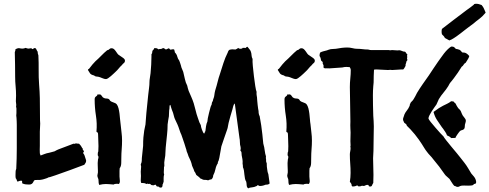

<svg xmlns="http://www.w3.org/2000/svg" viewBox="-20 -990 2633 1033"><path d="M426.8 -167Q433.6 -158.2 435.1 -152.8Q436.5 -147.5 438.5 -142.1Q440.4 -136.7 441.9 -131.8Q443.4 -127 443.4 -126Q443.4 -119.1 440.9 -114.7Q438.5 -110.4 433.6 -103.5Q394.5 -88.9 356.4 -74.7Q318.4 -60.5 278.3 -46.9Q267.6 -43.9 258.8 -40.5Q250 -37.1 239.3 -35.2Q237.3 -33.2 232.9 -31.7Q228.5 -30.3 222.7 -28.3Q216.8 -26.4 211.4 -24.9Q206.1 -23.4 204.1 -23.4Q196.3 -21.5 187 -22Q177.7 -22.5 168.9 -21.5Q164.1 -20.5 162.1 -16.6Q160.2 -12.7 157.7 -8.3Q155.3 -3.9 150.4 -0.5Q145.5 2.9 136.7 2.9Q127.9 2.9 119.1 2Q110.4 1 100.6 -2.9Q98.6 -5.9 99.1 -10.3Q99.6 -14.6 97.7 -17.6Q88.9 -18.6 84 -16.1Q79.1 -13.7 74.2 -12.7Q71.3 -16.6 69.8 -22Q68.4 -27.3 64.5 -31.2Q63.5 -36.1 63.5 -41Q63.5 -45.9 63.5 -50.8Q63.5 -57.6 64 -66.9Q64.5 -76.2 67.4 -81.1Q70.3 -136.7 70.3 -192.4Q70.3 -248 70.3 -303.7Q70.3 -309.6 70.3 -318.8Q70.3 -328.1 69.8 -337.9Q69.3 -347.7 68.8 -356Q68.4 -364.3 67.4 -368.2Q68.4 -375 68.4 -381.3Q68.4 -387.7 68.4 -394.5Q68.4 -400.4 68.4 -405.3Q68.4 -410.2 66.4 -415Q67.4 -418.9 67.4 -425.8Q67.4 -430.7 66.4 -435.5Q65.4 -440.4 65.4 -445.3Q65.4 -453.1 65.9 -460.4Q66.4 -467.8 66.4 -475.6Q66.4 -501 64 -525.9Q61.5 -550.8 61.5 -576.2Q61.5 -609.4 61 -642.6Q60.5 -675.8 59.6 -709Q63.5 -718.8 63.5 -725.6Q77.1 -732.4 85 -730.5Q92.8 -728.5 100.6 -728.5Q105.5 -728.5 109.4 -729.5Q113.3 -730.5 117.2 -732.4Q122.1 -731.4 125.5 -730Q128.9 -728.5 133.8 -728.5Q148.4 -731.4 149.9 -729.5Q151.4 -727.5 154.3 -725.6Q158.2 -726.6 160.6 -729Q163.1 -731.4 167 -731.4Q172.9 -731.4 175.8 -724.1Q178.7 -716.8 182.6 -711.9Q182.6 -701.2 186.5 -692.4Q188.5 -652.3 188 -613.3Q187.5 -574.2 190.4 -535.2Q191.4 -517.6 192.9 -498.5Q194.3 -479.5 194.3 -461.9Q194.3 -432.6 194.8 -402.8Q195.3 -373 195.3 -342.8Q195.3 -337.9 195.8 -334Q196.3 -330.1 196.3 -325.2Q196.3 -313.5 195.3 -302.7Q194.3 -292 194.3 -281.2V-205.1Q194.3 -195.3 193.8 -185.1Q193.4 -174.8 194.3 -165L198.2 -153.3Q209 -157.2 220.2 -161.6Q231.4 -166 244.1 -168Q252 -169.9 258.8 -171.9Q265.6 -173.8 273.4 -175.8Q287.1 -183.6 294.9 -186.5Q302.7 -189.5 310.5 -192.4Q327.1 -198.2 342.8 -204.6Q358.4 -210.9 375 -216.8Q382.8 -214.8 387.7 -218.8Q397.5 -216.8 405.3 -216.8Q416 -206.1 418.5 -200.2Q420.9 -194.3 425.8 -189.5Q423.8 -184.6 426.3 -183.6Q428.7 -182.6 429.7 -178.7Q433.6 -176.8 430.7 -173.3Q427.7 -169.9 426.8 -167Z M652.3 -664.1Q652.3 -655.3 646.5 -650.9Q640.6 -646.5 635.7 -639.6Q626 -630.9 618.7 -621.6Q611.3 -612.3 601.6 -603.5Q597.7 -599.6 590.8 -593.3Q584 -586.9 576.7 -580.6Q569.3 -574.2 562 -569.3Q554.7 -564.5 549.8 -564.5Q542 -564.5 529.8 -569.8Q517.6 -575.2 508.8 -577.1Q502 -578.1 496.6 -578.6Q491.2 -579.1 486.3 -584Q468.8 -587.9 463.9 -596.2Q459 -604.5 453.1 -613.3Q453.1 -617.2 456.1 -618.2Q459 -619.1 460.9 -622.1Q470.7 -634.8 477.5 -643.1Q484.4 -651.4 493.2 -660.2Q509.8 -674.8 524.9 -690.4Q540 -706.1 556.6 -719.7Q564.5 -720.7 568.4 -725.6Q572.3 -730.5 580.1 -730.5Q587.9 -730.5 593.3 -725.6Q598.6 -720.7 603 -714.4Q607.4 -708 611.8 -701.7Q616.2 -695.3 622.1 -692.4Q628.9 -687.5 640.6 -679.7Q652.3 -671.9 652.3 -664.1ZM518.6 -482.4Q525.4 -478.5 528.8 -472.2Q532.2 -465.8 539.1 -462.9Q544.9 -460 551.8 -460Q558.6 -460 563.5 -458Q567.4 -456.1 569.3 -453.1Q571.3 -450.2 573.2 -447.3Q579.1 -442.4 591.3 -438.5Q603.5 -434.6 607.4 -429.7Q614.3 -420.9 617.7 -407.2Q621.1 -393.6 623 -378.4Q625 -363.3 626 -348.1Q627 -333 628.9 -322.3Q630.9 -299.8 633.8 -277.8Q636.7 -255.9 636.7 -233.4Q636.7 -210.9 634.8 -187.5Q632.8 -164.1 632.8 -141.6Q632.8 -129.9 632.3 -112.3Q631.8 -94.7 624 -85Q623 -81.1 623 -71.3V-40Q623 -34.2 624 -28.3Q625 -22.5 625 -15.6Q625 -4.9 619.1 0Q616.2 -1 612.8 -1Q609.4 -1 606.4 -1Q595.7 -1 590.8 2.9Q580.1 2 570.3 1Q560.5 0 549.8 0Q533.2 0 513.7 4.9Q509.8 -4.9 510.3 -15.6Q510.7 -26.4 505.9 -35.2Q504.9 -38.1 504.4 -40.5Q503.9 -43 503.9 -45.9Q506.8 -57.6 506.8 -62Q506.8 -66.4 506.8 -71.3Q506.8 -85 505.9 -99.1Q504.9 -113.3 506.8 -127Q506.8 -131.8 508.3 -135.7Q509.8 -139.6 509.8 -144.5Q509.8 -149.4 507.8 -151.4Q505.9 -153.3 505.9 -156.2Q505.9 -159.2 506.3 -166Q506.8 -172.9 508.8 -174.8Q508.8 -182.6 509.3 -189.9Q509.8 -197.3 509.8 -204.1Q509.8 -219.7 508.8 -235.4Q507.8 -251 507.8 -265.6Q507.8 -272.5 506.8 -274.4Q505.9 -276.4 504.9 -277.3Q503.9 -278.3 502 -278.8Q500 -279.3 499 -282.2Q502.9 -325.2 496.1 -368.2Q489.3 -411.1 489.3 -455.1Q489.3 -461.9 491.2 -465.3Q493.2 -468.8 496.1 -470.7Q499 -472.7 501.5 -475.1Q503.9 -477.5 504.9 -482.4Q512.7 -480.5 518.6 -482.4Z M1430.7 -2.9Q1425.8 2 1419.9 2.9Q1414.1 3.9 1408.2 3.9Q1393.6 10.7 1377 10.7Q1366.2 4.9 1365.2 6.8Q1364.3 8.8 1361.3 10.7Q1346.7 17.6 1335 18.1Q1323.2 18.6 1315.4 23.4Q1307.6 17.6 1307.1 6.3Q1306.6 -4.9 1304.7 -12.7Q1299.8 -19.5 1297.9 -29.8Q1295.9 -40 1294.9 -50.8Q1293.9 -61.5 1292.5 -71.8Q1291 -82 1287.1 -89.8Q1286.1 -94.7 1286.6 -98.6Q1287.1 -102.5 1285.2 -107.4Q1286.1 -124 1284.2 -133.8Q1282.2 -143.6 1280.3 -154.3Q1279.3 -160.2 1279.3 -167.5Q1279.3 -174.8 1273.4 -178.7Q1276.4 -192.4 1274.4 -199.2Q1272.5 -206.1 1271.5 -211.9Q1270.5 -219.7 1270.5 -229Q1270.5 -238.3 1268.6 -246.1Q1262.7 -293 1255.9 -339.8Q1249 -386.7 1243.2 -433.6Q1237.3 -428.7 1234.9 -418.9Q1232.4 -409.2 1230.5 -401.4Q1224.6 -383.8 1219.7 -365.2Q1214.8 -346.7 1210 -329.1Q1208 -321.3 1206.5 -311Q1205.1 -300.8 1202.1 -293Q1192.4 -264.6 1185.1 -244.1Q1177.7 -223.6 1170.9 -202.1Q1168.9 -190.4 1167 -179.7Q1165 -168.9 1163.1 -158.2Q1162.1 -152.3 1160.2 -141.6Q1158.2 -130.9 1156.2 -126Q1154.3 -121.1 1152.8 -119.1Q1151.4 -117.2 1152.3 -112.3Q1142.6 -97.7 1139.2 -80.1Q1135.7 -62.5 1127 -45.9Q1127 -34.2 1118.2 -25.4Q1113.3 -24.4 1108.9 -23.4Q1104.5 -22.5 1099.6 -19.5Q1094.7 -21.5 1088.4 -22Q1082 -22.5 1076.2 -22.5Q1071.3 -23.4 1067.4 -25.9Q1063.5 -28.3 1058.6 -29.3Q1053.7 -35.2 1047.9 -39.6Q1042 -43.9 1036.1 -48.8Q1030.3 -63.5 1025.4 -68.4Q1022.5 -79.1 1017.6 -88.4Q1012.7 -97.7 1010.7 -109.4Q1007.8 -120.1 1003.4 -129.4Q999 -138.7 994.1 -149.4Q992.2 -156.2 989.7 -162.6Q987.3 -168.9 984.4 -175.8Q983.4 -183.6 979 -195.3Q974.6 -207 972.7 -215.8Q972.7 -216.8 969.2 -226.1Q965.8 -235.4 962.4 -246.1Q959 -256.8 955.6 -265.6Q952.1 -274.4 951.2 -275.4Q949.2 -280.3 947.8 -284.7Q946.3 -289.1 944.3 -294.9Q940.4 -307.6 934.6 -320.8Q928.7 -334 922.9 -345.7Q918 -355.5 916 -364.7Q914.1 -374 911.1 -382.8Q909.2 -387.7 907.7 -391.6Q906.2 -395.5 904.3 -400.4Q902.3 -406.2 900.4 -412.6Q898.4 -418.9 896.5 -425.8Q891.6 -423.8 892.1 -417.5Q892.6 -411.1 891.6 -406.2Q889.6 -395.5 889.6 -385.3Q889.6 -375 888.7 -364.3Q886.7 -352.5 884.8 -341.8Q882.8 -331.1 881.8 -320.3Q881.8 -293.9 878.9 -267.6Q877 -244.1 874 -220.2Q871.1 -196.3 870.1 -170.9Q870.1 -152.3 866.2 -134.3Q862.3 -116.2 864.3 -96.7Q862.3 -92.8 862.3 -90.8Q862.3 -88.9 862.3 -85Q862.3 -80.1 861.8 -74.2Q861.3 -68.4 861.3 -63.5Q861.3 -54.7 863.3 -51.8Q860.4 -43 860.4 -32.7Q860.4 -22.5 860.4 -12.7Q858.4 -8.8 857.9 -4.9Q857.4 -1 854.5 2.9Q855.5 19.5 844.7 19.5Q841.8 19.5 838.4 18.1Q835 16.6 833 13.7Q822.3 14.6 820.8 8.8Q819.3 2.9 814.5 3.9Q802.7 8.8 801.3 6.8Q799.8 4.9 794.9 5.9Q787.1 -2 784.7 -1Q782.2 0 780.3 0Q771.5 -2.9 770.5 -1.5Q769.5 0 766.6 0Q761.7 -4.9 753.4 -4.9Q745.1 -4.9 739.3 -5.9Q738.3 -9.8 737.8 -13.2Q737.3 -16.6 737.3 -21.5Q737.3 -27.3 737.8 -32.7Q738.3 -38.1 738.3 -43.9Q738.3 -48.8 737.8 -54.2Q737.3 -59.6 737.3 -66.4Q737.3 -73.2 738.3 -79.6Q739.3 -85.9 739.3 -93.8Q739.3 -96.7 738.3 -99.1Q737.3 -101.6 737.3 -105.5Q743.2 -118.2 742.7 -125.5Q742.2 -132.8 743.2 -139.6Q745.1 -156.2 746.6 -172.4Q748 -188.5 750 -205.1Q750 -232.4 751.5 -250.5Q752.9 -268.6 755.9 -287.1Q757.8 -295.9 759.3 -303.7Q760.7 -311.5 762.7 -320.3Q764.6 -335 765.1 -351.1Q765.6 -367.2 767.6 -382.8Q769.5 -407.2 772.5 -431.2Q775.4 -455.1 777.3 -478.5Q779.3 -497.1 781.7 -515.1Q784.2 -533.2 784.2 -549.8Q784.2 -558.6 786.6 -572.3Q789.1 -585.9 790 -595.7Q792 -619.1 793.5 -641.6Q794.9 -664.1 794.9 -686.5V-697.3Q794.9 -699.2 796.9 -701.2Q798.8 -703.1 798.8 -708Q798.8 -716.8 803.2 -720.2Q807.6 -723.6 810.5 -731.4Q815.4 -731.4 821.8 -730.5Q828.1 -729.5 831.1 -724.6Q837.9 -726.6 844.7 -726.6Q851.6 -726.6 856.4 -731.4Q862.3 -731.4 865.2 -728.5Q868.2 -725.6 873 -723.6Q877 -725.6 880.9 -727.1Q884.8 -728.5 888.7 -730.5Q891.6 -728.5 893.1 -726.1Q894.5 -723.6 897.5 -722.7Q912.1 -726.6 917 -723.6Q918.9 -719.7 919.4 -715.8Q919.9 -711.9 920.9 -708Q930.7 -698.2 933.6 -686Q936.5 -673.8 944.3 -664.1Q946.3 -658.2 948.7 -652.3Q951.2 -646.5 953.1 -638.7L956.1 -627Q960 -617.2 965.8 -603.5Q970.7 -585 974.6 -565.4Q978.5 -545.9 987.3 -529.3Q988.3 -523.4 990.7 -515.1Q993.2 -506.8 995.1 -501Q1002 -484.4 1009.3 -468.3Q1016.6 -452.1 1022.5 -433.6Q1028.3 -415 1032.7 -395.5Q1037.1 -376 1043.9 -357.4Q1049.8 -339.8 1052.7 -332Q1055.7 -324.2 1060.5 -316.4Q1060.5 -313.5 1062 -306.6Q1063.5 -299.8 1066.4 -292.5Q1069.3 -285.2 1072.3 -278.8Q1075.2 -272.5 1078.1 -271.5Q1081.1 -273.4 1081.5 -277.3Q1082 -281.2 1085 -284.2Q1085.9 -294.9 1088.4 -310.5Q1090.8 -326.2 1095.7 -335.9Q1095.7 -340.8 1098.1 -354Q1100.6 -367.2 1104.5 -382.3Q1108.4 -397.5 1111.8 -410.2Q1115.2 -422.9 1118.2 -425.8Q1120.1 -438.5 1121.6 -441.4Q1123 -444.3 1125 -446.3Q1126 -454.1 1128.9 -460.9Q1131.8 -467.8 1132.8 -475.6Q1134.8 -492.2 1137.7 -502.9Q1140.6 -513.7 1145.5 -529.3Q1149.4 -543 1152.8 -557.1Q1156.2 -571.3 1161.1 -585Q1172.9 -622.1 1182.1 -650.9Q1191.4 -679.7 1205.1 -707Q1208 -715.8 1210 -717.8Q1211.9 -719.7 1213.9 -721.7Q1221.7 -724.6 1230 -724.6Q1238.3 -724.6 1247.1 -723.6Q1256.8 -727.5 1261.7 -732.4Q1265.6 -727.5 1273.4 -727.5Q1283.2 -727.5 1287.1 -733.4Q1291 -731.4 1293.5 -732.4Q1295.9 -733.4 1300.8 -731.4Q1302.7 -733.4 1305.7 -735.8Q1308.6 -738.3 1311.5 -738.3Q1319.3 -728.5 1323.7 -723.1Q1328.1 -717.8 1330.1 -710.9Q1333 -702.1 1333.5 -691.9Q1334 -681.6 1338.9 -672.9Q1337.9 -660.2 1340.3 -634.3Q1342.8 -608.4 1346.2 -579.6Q1349.6 -550.8 1353.5 -526.4Q1357.4 -502 1360.4 -496.1Q1359.4 -483.4 1361.3 -474.6Q1363.3 -465.8 1363.3 -457Q1363.3 -454.1 1364.3 -444.8Q1365.2 -435.5 1366.2 -425.3Q1367.2 -415 1368.7 -405.8Q1370.1 -396.5 1371.1 -392.6Q1371.1 -375 1377 -365.2Q1381.8 -340.8 1385.3 -316.4Q1388.7 -292 1391.6 -266.6Q1393.6 -253.9 1394 -242.2Q1394.5 -230.5 1396.5 -217.8Q1397.5 -212.9 1398.9 -208Q1400.4 -203.1 1401.4 -198.2Q1403.3 -188.5 1404.3 -179.7Q1405.3 -170.9 1407.2 -162.1Q1408.2 -157.2 1410.2 -151.9Q1412.1 -146.5 1410.2 -140.6Q1412.1 -133.8 1411.6 -126Q1411.1 -118.2 1415 -112.3Q1415 -91.8 1418 -76.2Q1418.9 -64.5 1423.8 -52.7Q1425.8 -41 1427.2 -28.3Q1428.7 -15.6 1430.7 -2.9Z M1673.8 -664.1Q1673.8 -655.3 1668 -650.9Q1662.1 -646.5 1657.2 -639.6Q1647.5 -630.9 1640.1 -621.6Q1632.8 -612.3 1623 -603.5Q1619.1 -599.6 1612.3 -593.3Q1605.5 -586.9 1598.1 -580.6Q1590.8 -574.2 1583.5 -569.3Q1576.2 -564.5 1571.3 -564.5Q1563.5 -564.5 1551.3 -569.8Q1539.1 -575.2 1530.3 -577.1Q1523.4 -578.1 1518.1 -578.6Q1512.7 -579.1 1507.8 -584Q1490.2 -587.9 1485.4 -596.2Q1480.5 -604.5 1474.6 -613.3Q1474.6 -617.2 1477.5 -618.2Q1480.5 -619.1 1482.4 -622.1Q1492.2 -634.8 1499 -643.1Q1505.9 -651.4 1514.6 -660.2Q1531.2 -674.8 1546.4 -690.4Q1561.5 -706.1 1578.1 -719.7Q1585.9 -720.7 1589.8 -725.6Q1593.8 -730.5 1601.6 -730.5Q1609.4 -730.5 1614.7 -725.6Q1620.1 -720.7 1624.5 -714.4Q1628.9 -708 1633.3 -701.7Q1637.7 -695.3 1643.6 -692.4Q1650.4 -687.5 1662.1 -679.7Q1673.8 -671.9 1673.8 -664.1ZM1540 -482.4Q1546.9 -478.5 1550.3 -472.2Q1553.7 -465.8 1560.5 -462.9Q1566.4 -460 1573.2 -460Q1580.1 -460 1585 -458Q1588.9 -456.1 1590.8 -453.1Q1592.8 -450.2 1594.7 -447.3Q1600.6 -442.4 1612.8 -438.5Q1625 -434.6 1628.9 -429.7Q1635.7 -420.9 1639.2 -407.2Q1642.6 -393.6 1644.5 -378.4Q1646.5 -363.3 1647.5 -348.1Q1648.4 -333 1650.4 -322.3Q1652.3 -299.8 1655.3 -277.8Q1658.2 -255.9 1658.2 -233.4Q1658.2 -210.9 1656.2 -187.5Q1654.3 -164.1 1654.3 -141.6Q1654.3 -129.9 1653.8 -112.3Q1653.3 -94.7 1645.5 -85Q1644.5 -81.1 1644.5 -71.3V-40Q1644.5 -34.2 1645.5 -28.3Q1646.5 -22.5 1646.5 -15.6Q1646.5 -4.9 1640.6 0Q1637.7 -1 1634.3 -1Q1630.9 -1 1627.9 -1Q1617.2 -1 1612.3 2.9Q1601.6 2 1591.8 1Q1582 0 1571.3 0Q1554.7 0 1535.2 4.9Q1531.2 -4.9 1531.7 -15.6Q1532.2 -26.4 1527.3 -35.2Q1526.4 -38.1 1525.9 -40.5Q1525.4 -43 1525.4 -45.9Q1528.3 -57.6 1528.3 -62Q1528.3 -66.4 1528.3 -71.3Q1528.3 -85 1527.3 -99.1Q1526.4 -113.3 1528.3 -127Q1528.3 -131.8 1529.8 -135.7Q1531.2 -139.6 1531.2 -144.5Q1531.2 -149.4 1529.3 -151.4Q1527.3 -153.3 1527.3 -156.2Q1527.3 -159.2 1527.8 -166Q1528.3 -172.9 1530.3 -174.8Q1530.3 -182.6 1530.8 -189.9Q1531.2 -197.3 1531.2 -204.1Q1531.2 -219.7 1530.3 -235.4Q1529.3 -251 1529.3 -265.6Q1529.3 -272.5 1528.3 -274.4Q1527.3 -276.4 1526.4 -277.3Q1525.4 -278.3 1523.4 -278.8Q1521.5 -279.3 1520.5 -282.2Q1524.4 -325.2 1517.6 -368.2Q1510.7 -411.1 1510.7 -455.1Q1510.7 -461.9 1512.7 -465.3Q1514.6 -468.8 1517.6 -470.7Q1520.5 -472.7 1522.9 -475.1Q1525.4 -477.5 1526.4 -482.4Q1534.2 -480.5 1540 -482.4Z M2171.9 -698.2Q2169.9 -694.3 2170.4 -690.4Q2170.9 -686.5 2170.9 -681.6Q2168.9 -669.9 2170.9 -669.9Q2172.9 -669.9 2172.9 -668L2166 -658.2Q2166 -652.3 2163.6 -647.5Q2161.1 -642.6 2162.1 -635.7Q2159.2 -630.9 2156.7 -626Q2154.3 -621.1 2149.4 -616.2H2136.7Q2126 -616.2 2113.8 -614.7Q2101.6 -613.3 2089.8 -613.3Q2087.9 -613.3 2085 -613.8Q2082 -614.3 2079.1 -614.3Q2077.1 -614.3 2074.2 -613.8Q2071.3 -613.3 2067.4 -613.3Q2052.7 -613.3 2038.6 -614.7Q2024.4 -616.2 2008.8 -616.2Q2004.9 -616.2 2001 -616.2Q1997.1 -616.2 1992.2 -615.2Q1991.2 -598.6 1990.7 -581.5Q1990.2 -564.5 1990.2 -546.9Q1990.2 -542 1989.3 -536.6Q1988.3 -531.2 1988.3 -526.4Q1987.3 -513.7 1986.8 -502Q1986.3 -490.2 1986.3 -477.5Q1986.3 -450.2 1986.8 -422.9Q1987.3 -395.5 1988.3 -367.2Q1989.3 -352.5 1990.2 -338.9Q1991.2 -325.2 1991.2 -310.5Q1991.2 -277.3 1990.2 -244.6Q1989.3 -211.9 1989.3 -178.7Q1989.3 -168 1988.3 -158.7Q1987.3 -149.4 1987.3 -138.7Q1987.3 -116.2 1988.3 -93.8Q1989.3 -71.3 1989.3 -48.8Q1989.3 -38.1 1988.8 -27.3Q1988.3 -16.6 1988.3 -5.9Q1983.4 2 1981.4 7.8Q1979.5 13.7 1969.7 13.7Q1962.9 11.7 1963.4 9.3Q1963.9 6.8 1961.9 4.9Q1953.1 3.9 1948.7 6.3Q1944.3 8.8 1938.5 10.7Q1935.5 9.8 1932.1 9.8Q1928.7 9.8 1925.8 9.8Q1923.8 9.8 1921.9 11.2Q1919.9 12.7 1913.1 12.7Q1907.2 13.7 1906.2 10.7Q1905.3 7.8 1900.4 7.8Q1895.5 10.7 1889.2 12.2Q1882.8 13.7 1877 13.7Q1871.1 9.8 1871.6 6.3Q1872.1 2.9 1870.1 -1Q1869.1 -2.9 1866.7 -6.3Q1864.3 -9.8 1862.3 -11.7Q1864.3 -25.4 1865.2 -36.1Q1866.2 -46.9 1866.2 -59.6Q1866.2 -85 1864.3 -109.4Q1862.3 -133.8 1862.3 -159.2Q1862.3 -167 1864.3 -175.8Q1866.2 -184.6 1866.2 -194.3Q1864.3 -202.1 1865.2 -203.6Q1866.2 -205.1 1866.2 -207Q1866.2 -212.9 1865.7 -218.8Q1865.2 -224.6 1865.2 -230.5Q1865.2 -242.2 1865.7 -253.9Q1866.2 -265.6 1866.2 -277.3Q1866.2 -282.2 1865.7 -287.6Q1865.2 -293 1865.2 -297.9Q1864.3 -306.6 1864.7 -316.4Q1865.2 -326.2 1865.2 -335.9Q1865.2 -382.8 1863.8 -428.7Q1862.3 -474.6 1862.3 -521.5Q1862.3 -544.9 1864.7 -567.9Q1867.2 -590.8 1867.2 -614.3Q1867.2 -617.2 1865.2 -622.1Q1863.3 -627 1861.3 -628.9Q1856.4 -628.9 1852.1 -629.4Q1847.7 -629.9 1842.8 -629.9Q1832 -629.9 1822.3 -627Q1803.7 -626 1786.6 -624.5Q1769.5 -623 1752 -622.1Q1740.2 -623 1737.8 -622.6Q1735.4 -622.1 1732.4 -622.1Q1724.6 -622.1 1720.7 -626V-638.7Q1714.8 -650.4 1715.8 -651.4Q1716.8 -652.3 1716.8 -654.3Q1716.8 -657.2 1711.4 -660.6Q1706.1 -664.1 1706.1 -671.9Q1705.1 -679.7 1702.1 -683.6Q1699.2 -687.5 1699.2 -691.4Q1699.2 -698.2 1702.1 -707Q1710.9 -711.9 1719.2 -713.9Q1727.5 -715.8 1738.3 -718.8Q1744.1 -720.7 1749 -722.7Q1753.9 -724.6 1759.8 -725.6Q1766.6 -726.6 1773.4 -726.6Q1780.3 -726.6 1787.1 -727.5Q1801.8 -730.5 1817.9 -732.4Q1834 -734.4 1848.6 -734.4Q1862.3 -734.4 1876 -731Q1889.6 -727.5 1900.4 -727.5Q1916 -727.5 1930.2 -725.6Q1944.3 -723.6 1960 -723.6Q1961.9 -723.6 1966.3 -722.2Q1970.7 -720.7 1976.6 -720.7H2071.3Q2079.1 -718.8 2082.5 -719.7Q2085.9 -720.7 2088.9 -720.7Q2096.7 -720.7 2103.5 -719.7Q2110.4 -718.8 2118.2 -718.8Q2125 -718.8 2128.9 -719.7Q2136.7 -718.8 2143.6 -715.3Q2150.4 -711.9 2159.2 -711.9Q2163.1 -709 2165 -704.6Q2167 -700.2 2171.9 -698.2Z M2366.2 -255.9Q2368.2 -251 2380.4 -235.4Q2392.6 -219.7 2408.2 -201.2Q2423.8 -182.6 2438 -165.5Q2452.1 -148.4 2458 -140.6Q2468.8 -127 2479 -113.8Q2489.3 -100.6 2498 -85.9L2515.6 -56.6Q2523.4 -46.9 2529.8 -40Q2536.1 -33.2 2540 -21.5Q2542 -13.7 2542 -10.7Q2542 -3.9 2537.1 -1Q2529.3 -1 2528.8 1.5Q2528.3 3.9 2524.4 5.9Q2520.5 7.8 2512.2 8.3Q2503.9 8.8 2499 8.8Q2490.2 8.8 2477.1 8.3Q2463.9 7.8 2456.1 10.7Q2454.1 11.7 2450.2 13.7Q2446.3 15.6 2444.3 15.6Q2436.5 15.6 2433.1 13.2Q2429.7 10.7 2423.8 9.8Q2416 1 2410.6 -8.3Q2405.3 -17.6 2398.4 -27.3Q2391.6 -34.2 2384.8 -39.6Q2377.9 -44.9 2373 -51.8Q2358.4 -73.2 2342.8 -93.8Q2327.1 -114.3 2310.5 -133.8Q2302.7 -144.5 2293.9 -153.3Q2285.2 -162.1 2277.3 -172.9Q2269.5 -182.6 2262.7 -193.8Q2255.9 -205.1 2249 -215.8Q2243.2 -224.6 2233.4 -238.8Q2223.6 -252.9 2211.9 -267.1Q2200.2 -281.2 2188.5 -293.9Q2176.8 -306.6 2168.9 -313.5Q2168 -319.3 2164.1 -322.8Q2160.2 -326.2 2155.3 -329.1Q2153.3 -334 2150.9 -338.4Q2148.4 -342.8 2148.4 -347.7Q2148.4 -354.5 2151.4 -360.4Q2153.3 -364.3 2153.8 -367.7Q2154.3 -371.1 2156.2 -375Q2161.1 -385.7 2169.4 -396Q2177.7 -406.2 2182.6 -418Q2184.6 -420.9 2184.6 -424.3Q2184.6 -427.7 2186.5 -430.7Q2188.5 -438.5 2194.8 -443.8Q2201.2 -449.2 2205.1 -456.1Q2210 -463.9 2214.4 -472.2Q2218.8 -480.5 2223.6 -490.2Q2238.3 -514.6 2254.4 -537.6Q2270.5 -560.5 2287.1 -584Q2299.8 -603.5 2312 -621.6Q2324.2 -639.6 2336.9 -658.2Q2343.8 -667 2351.6 -678.7Q2359.4 -690.4 2368.7 -702.1Q2377.9 -713.9 2387.7 -723.6Q2397.5 -733.4 2407.2 -739.3Q2421.9 -740.2 2426.8 -732.9Q2431.6 -725.6 2441.4 -725.6Q2454.1 -722.7 2458 -717.8Q2461.9 -712.9 2466.8 -708Q2480.5 -708 2488.8 -703.1Q2497.1 -698.2 2504.9 -688.5Q2502 -677.7 2496.1 -669.4Q2490.2 -661.1 2485.4 -652.3Q2477.5 -648.4 2474.1 -641.6Q2470.7 -634.8 2463.9 -630.9Q2454.1 -614.3 2443.4 -599.1Q2432.6 -584 2421.9 -569.3Q2416 -560.5 2409.7 -553.7Q2403.3 -546.9 2398.4 -539.1Q2396.5 -536.1 2395 -532.7Q2393.6 -529.3 2391.6 -526.4Q2379.9 -507.8 2366.2 -491.7Q2352.5 -475.6 2340.8 -456.1Q2336.9 -449.2 2334.5 -441.9Q2332 -434.6 2328.1 -427.7Q2324.2 -421.9 2316.9 -412.1Q2309.6 -402.3 2302.7 -391.1Q2295.9 -379.9 2290.5 -369.6Q2285.2 -359.4 2285.2 -352.5Q2286.1 -347.7 2297.4 -333.5Q2308.6 -319.3 2322.8 -303.2Q2336.9 -287.1 2349.6 -272.9Q2362.3 -258.8 2366.2 -255.9ZM2430.7 -433.6Q2437.5 -418.9 2445.3 -408.2Q2448.2 -404.3 2452.1 -401.4Q2456.1 -398.4 2458 -393.6Q2460 -391.6 2461.9 -385.3Q2463.9 -378.9 2465.8 -376Q2468.8 -368.2 2477.5 -358.4Q2486.3 -348.6 2486.3 -340.8Q2486.3 -335.9 2484.4 -330.1Q2482.4 -324.2 2481.4 -319.3Q2480.5 -313.5 2480.5 -307.1Q2480.5 -300.8 2476.6 -295.9Q2471.7 -291 2465.8 -290Q2460 -289.1 2455.1 -285.2Q2453.1 -283.2 2449.2 -278.3Q2445.3 -273.4 2441.4 -267.6Q2437.5 -261.7 2434.1 -256.3Q2430.7 -251 2430.7 -248Q2418.9 -247.1 2415.5 -247.6Q2412.1 -248 2408.2 -247.1Q2403.3 -252 2397.9 -255.4Q2392.6 -258.8 2384.8 -261.7Q2382.8 -269.5 2376 -279.8Q2369.1 -290 2364.3 -296.9L2357.4 -305.7Q2342.8 -326.2 2330.6 -345.2Q2318.4 -364.3 2312.5 -387.7Q2331.1 -401.4 2341.3 -408.2Q2351.6 -415 2363.3 -420.9Q2375 -426.8 2386.2 -432.1Q2397.5 -437.5 2407.2 -445.3Q2415 -445.3 2418 -444.3Q2420.9 -443.4 2421.9 -442.4Q2422.9 -441.4 2424.3 -439Q2425.8 -436.5 2430.7 -433.6ZM2531.2 -967.8Q2535.2 -969.7 2542 -969.7Q2549.8 -969.7 2556.6 -967.8Q2563.5 -965.8 2571.3 -962.9Q2579.1 -953.1 2581.5 -948.2Q2584 -943.4 2586.4 -937.5Q2588.9 -931.6 2590.8 -927.2Q2592.8 -922.9 2592.8 -921.9Q2575.2 -900.4 2559.1 -888.7Q2543 -877 2527.3 -863.3Q2519.5 -858.4 2512.2 -852.1Q2504.9 -845.7 2497.1 -840.8Q2491.2 -836.9 2480.5 -828.1Q2469.7 -819.3 2458 -810.5Q2446.3 -801.8 2435.5 -793.9Q2424.8 -786.1 2420.9 -784.2Q2409.2 -776.4 2397.5 -772.5Q2384.8 -780.3 2380.9 -781.7Q2377 -783.2 2373 -786.1Q2372.1 -790 2370.1 -792Q2368.2 -793.9 2366.2 -796.9Q2359.4 -802.7 2357.4 -806.6Q2355.5 -815.4 2356 -823.7Q2356.4 -832 2358.4 -835Q2391.6 -860.4 2423.8 -885.3Q2456.1 -910.2 2490.2 -935.5Q2499 -942.4 2509.3 -949.2Q2519.5 -956.1 2528.3 -963.9Z"/></svg>

Font: Caesar Dressing
Style: Regular
Weight: 400
Designer: Dathan Boardman
Foundry: Open Window
Version: Version 1.000